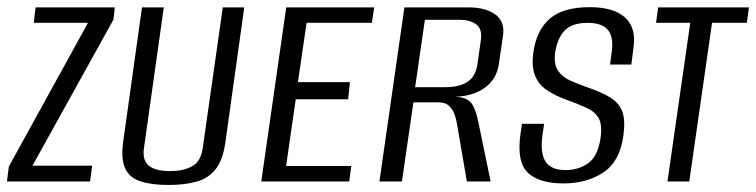

<svg xmlns="http://www.w3.org/2000/svg" viewBox="-39 -516 2150 546"><path d="M-19.2 0 -13.9 -42.3 211.2 -451.1H57.1L62.2 -495H287.5L283.5 -460L53.4 -44.9H223.1L217.2 0Z M440 10Q391.9 10 360.8 -0.2Q329.6 -10.3 317.3 -36.3Q304.9 -62.3 310.8 -109.4L364.8 -495H426.8L370.5 -95.6Q365.2 -60.4 384.2 -44.9Q403.1 -29.5 444.3 -29.5Q482.2 -29.5 507.3 -43.1Q532.4 -56.8 537.6 -95.6L594.6 -495H655.6L601.7 -109.7Q594.8 -61.9 574.9 -35.8Q554.9 -9.6 521.1 0.2Q487.3 10 440 10Z M704 0 775 -495H1025.1L1018.5 -451.1H832.9L808.2 -282.4H956.1L951 -233.7H802L774.6 -44H960L954.1 0Z M1040 0 1111 -495H1293.3Q1341.2 -495 1369.4 -475Q1397.7 -455 1391.2 -412.8L1379.5 -333.2Q1373.1 -290.6 1339.8 -266.6Q1306.6 -242.6 1255.7 -240.8L1256.4 -240.7Q1289 -239.4 1301.6 -222.5Q1314.1 -205.7 1321 -170.3L1356.2 0H1288.6L1260.1 -166Q1258 -180 1252.7 -193.2Q1247.4 -206.5 1237.2 -215.7Q1227.1 -224.9 1207.7 -224.9H1136.6L1104 0ZM1141.5 -268.1H1227.7Q1266.5 -268.1 1290.2 -283.1Q1314 -298.2 1319.1 -336L1328.5 -401.9Q1332.9 -434.8 1314.6 -447.2Q1296.2 -459.6 1272.1 -459.6H1169.3Z M1563.5 5.6Q1494 5.6 1461.9 -25.1Q1429.8 -55.8 1441.2 -135.5L1445.5 -164H1508.4L1503.8 -133Q1496.5 -81.5 1512.1 -56.9Q1527.7 -32.3 1569.4 -32.3Q1606 -32.3 1633.6 -51.9Q1661.2 -71.5 1668.7 -123Q1674.1 -160.7 1663.7 -179.4Q1653.3 -198.2 1628.9 -209.4Q1604.6 -220.6 1566.9 -234.2Q1536.7 -245.3 1514.5 -260.9Q1492.2 -276.5 1482.3 -301.5Q1472.5 -326.5 1477.5 -365.7Q1486.1 -429.1 1523.8 -462.3Q1561.5 -495.6 1638 -495.6Q1705.4 -495.6 1737.6 -467Q1769.9 -438.4 1763 -384.7L1756.4 -332.5H1695.9L1701 -371.6Q1706 -412 1689.2 -431.5Q1672.4 -451 1632.2 -451Q1588.1 -451 1567.2 -429.7Q1546.4 -408.5 1539.8 -367.1Q1535.4 -333.8 1547.7 -315.4Q1560.1 -297 1582.1 -287.1Q1604 -277.2 1627.3 -269.1Q1672 -254.1 1697.3 -238.2Q1722.5 -222.3 1731.1 -197.4Q1739.7 -172.5 1733.7 -129.9Q1723.5 -56.2 1676.3 -25.3Q1629.2 5.6 1563.5 5.6Z M1859.1 0 1923.9 -451.1H1826.7L1832.6 -495H2090.8L2084.9 -451.1H1985.9L1921.1 0Z"/></svg>

Font: Alumni Sans SC Thin
Style: Italic
Weight: 100
Italic angle: -8°
Designer: Robert E. Leuschke
Foundry: Robert E. Leuschke
Version: Version 1.016